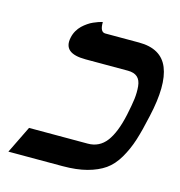

<svg xmlns="http://www.w3.org/2000/svg" viewBox="-89 -641 676 720"><g transform="rotate(15 249.5 -280.5)"><path d="M400.9 -249Q409.2 -288.1 412.4 -313.2Q415.5 -338.4 413.3 -362.3Q411.1 -386.2 398.2 -397.7Q385.3 -409.2 360.8 -409.2H196.8Q151.9 -409.2 133.3 -425Q114.7 -440.9 121.6 -473.1Q124.5 -487.8 131.8 -500.5Q139.2 -513.2 148.4 -522Q157.7 -530.8 168 -537.8Q178.2 -544.9 188 -549.1Q197.8 -553.2 205.8 -556.2Q213.9 -559.1 218.3 -560.1L223.1 -561Q222.2 -522 243.2 -522H374Q460.4 -522 486.8 -457.3Q513.2 -392.6 484.4 -266.1Q471.7 -207 459.2 -168Q446.8 -128.9 426.5 -94.2Q406.2 -59.6 378.9 -40.5Q351.6 -21.5 311.5 -10.7Q271.5 0 216.8 0H6.8L58.6 -106H286.6Q331.1 -106 358.2 -141.4Q385.3 -176.8 400.9 -249Z"/></g></svg>

Font: Linux Libertine Slanted
Style: Semibold Slanted
Weight: 600
Designer: Philipp H. Poll
Foundry: Philipp H. Poll
Version: Version 5.1.1